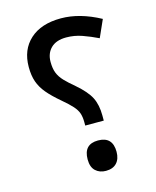

<svg xmlns="http://www.w3.org/2000/svg" viewBox="-111 -801 723 891"><g transform="rotate(-15 250.0 -355.0)"><path d="M248 -229Q248 -255 242 -273Q236 -291 219.5 -309.5Q203 -328 171 -355Q132 -388 109 -415.5Q86 -443 75.5 -473Q65 -503 65 -544Q65 -627 118.5 -675.5Q172 -724 267 -724Q357 -724 455 -671L418 -588Q381 -606 344 -619Q307 -632 268 -632Q220 -632 194.5 -607Q169 -582 169 -541Q169 -509 177.5 -487.5Q186 -466 204.5 -446.5Q223 -427 252 -403Q301 -361 319 -325.5Q337 -290 337 -238V-214H248ZM287 14Q257 14 237.5 -4Q218 -22 218 -59Q218 -132 287 -132Q357 -132 357 -59Q357 -25 339 -5.5Q321 14 287 14Z"/></g></svg>

Font: Noto Kufi Arabic Medium
Style: Regular
Weight: 500
Designer: Monotype Design Team, David Williams, Khaled Hosny
Foundry: Google LLC
Version: Version 2.109; ttfautohint (v1.8.4.7-5d5b)